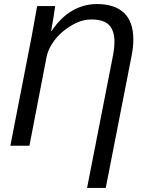

<svg xmlns="http://www.w3.org/2000/svg" viewBox="-20 -718 709 946"><path d="M409 208 538 -451Q544 -485 544 -512Q544 -566 518 -594Q492 -622 431 -622H427Q393 -622 357 -605.5Q321 -589 290 -563Q259 -537 237 -503Q215 -469 209 -435L125 0H31L135 -533L163 -688H252Q249 -666 244 -635.5Q239 -605 232 -565H234Q279 -632 335.5 -665Q392 -698 458 -698Q545 -698 591 -654.5Q637 -611 637 -523Q637 -486 628 -441L501 208Z"/></svg>

Font: Libra Sans Modern
Style: Italic
Weight: 400
Italic angle: -12°
Foundry: Stefan Peev, Context Ltd
Version: Version 1.000